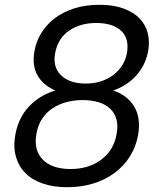

<svg xmlns="http://www.w3.org/2000/svg" viewBox="-20 -762 671 802"><path d="M211 -384Q160 -406 136.5 -447.5Q113 -489 124 -549Q131 -589 152.5 -624Q174 -659 208.5 -685.5Q243 -712 290 -727Q337 -742 396 -742Q454 -742 496 -726.5Q538 -711 563 -685Q588 -659 597 -624Q606 -589 599 -549Q588 -490 549.5 -447Q511 -404 453 -384Q512 -364 540.5 -317Q569 -270 557 -199Q548 -148 522 -107.5Q496 -67 457 -38.5Q418 -10 368 5Q318 20 261 20Q204 20 159.5 5Q115 -10 86.5 -38.5Q58 -67 46.5 -107.5Q35 -148 44 -199Q57 -271 102 -318Q147 -365 211 -384ZM382 -666Q315 -666 268 -633.5Q221 -601 210 -538Q200 -481 235.5 -447Q271 -413 338 -413Q405 -413 452 -448Q499 -483 510 -539Q521 -601 486 -633.5Q451 -666 382 -666ZM325 -344Q290 -344 258 -335.5Q226 -327 200 -310Q174 -293 156 -266Q138 -239 132 -202Q120 -135 158.5 -95.5Q197 -56 275 -56Q352 -56 404 -96Q456 -136 467 -202Q474 -238 466 -265Q458 -292 438.5 -309.5Q419 -327 390 -335.5Q361 -344 325 -344Z"/></svg>

Font: SVN-Poppins
Style: Italic
Weight: 400
Italic angle: -10°
Designer: Ninad Kale (Devanagari), Jonny Pinhorn (Latin)
Foundry: Indian Type Foundry
Version: Version 3.002 2017; ttfautohint (v1.8.3)